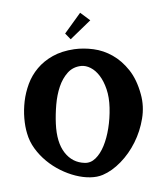

<svg xmlns="http://www.w3.org/2000/svg" viewBox="-98 -1011 909 1081"><g transform="rotate(-10 356.5 -470.5)"><path d="M366.2 -736.3Q418.9 -734.4 473.1 -717.3Q527.3 -700.2 573.2 -662.6Q619.1 -625 651.4 -565.9Q683.6 -506.8 691.4 -421.9Q698.2 -352.5 674.3 -284.7Q650.4 -216.8 608.4 -160.2Q566.4 -103.5 511.7 -64Q457 -24.4 402.3 -11.7Q369.1 -3.9 329.6 -10.3Q290 -16.6 249.5 -34.7Q209 -52.7 170.4 -81.1Q131.8 -109.4 100.6 -146Q69.3 -182.6 48.3 -225.6Q27.3 -268.6 22.5 -315.4Q17.6 -354.5 22 -401.9Q26.4 -449.2 40.5 -496.6Q54.7 -543.9 80.6 -588.4Q106.4 -632.8 146.5 -666.5Q186.5 -700.2 240.7 -719.2Q294.9 -738.3 366.2 -736.3ZM191.4 -340.8Q177.7 -236.3 211.4 -172.9Q245.1 -109.4 313.5 -95.7Q346.7 -88.9 377.4 -109.9Q408.2 -130.9 433.6 -170.9Q459 -210.9 477.5 -264.6Q496.1 -318.4 504.9 -377Q513.7 -435.5 506.3 -482.9Q499 -530.3 481.4 -564Q463.9 -597.7 439 -616.2Q414.1 -634.8 387.7 -636.7Q341.8 -639.6 307.6 -612.8Q273.4 -585.9 250 -543Q226.6 -500 212.4 -446.3Q198.2 -392.6 191.4 -340.8ZM331.1 -832 434.6 -932.6 483.4 -880.9 356.4 -794.9Z"/></g></svg>

Font: Lakki Reddy
Style: Regular
Weight: 400
Designer: Appaji Ambarisha Darbha
Version: Version 1.0.4; ttfautohint (v1.2.42-39fb)